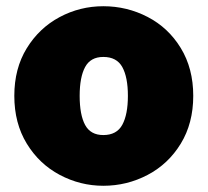

<svg xmlns="http://www.w3.org/2000/svg" viewBox="-20 -584 667 617"><path d="M26 -276Q26 -364 66 -429Q106 -494 171.5 -529Q237 -564 312 -564Q388 -564 454.5 -529.5Q521 -495 561 -429.5Q601 -364 601 -276Q601 -188 561 -122.5Q521 -57 454.5 -22Q388 13 312 13Q238 13 172 -22Q106 -57 66 -122.5Q26 -188 26 -276ZM391 -276Q391 -336 373 -368.5Q355 -401 312 -401Q271 -401 253.5 -368.5Q236 -336 236 -276Q236 -215 253.5 -182.5Q271 -150 312 -150Q355 -150 373 -183Q391 -216 391 -276Z"/></svg>

Font: Nebula Sans Black
Style: Regular
Weight: 900
Designer: Paul D. Hunt for Adobe (as Source Sans)
Foundry: Nebula Entertainment & Broadcasting LLC
Version: Version 1.010